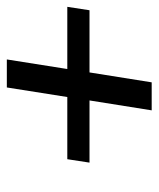

<svg xmlns="http://www.w3.org/2000/svg" viewBox="29 -568 464 562"><g transform="rotate(-90 261.0 -287.0)"><path d="M66 -257H248L219 -75H301L330 -257H512L522 -322H340L368 -499H286L258 -322H76Z"/></g></svg>

Font: Charger Sport
Style: DfBdObl
Weight: 400
Designer: Jasper
Foundry: Cannot Into Space Fonts
Version: Version 1.1